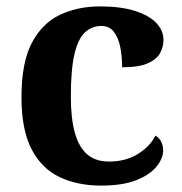

<svg xmlns="http://www.w3.org/2000/svg" viewBox="-20 -569 567 599"><path d="M295 10Q222 10 166 -16.5Q110 -43 78.5 -103.5Q47 -164 47 -266Q47 -374 79.5 -435.5Q112 -497 167.5 -523Q223 -549 292 -549Q357 -549 401 -535Q445 -521 467.5 -497.5Q490 -474 490 -444Q490 -423 479.5 -403.5Q469 -384 441 -371.5Q413 -359 361 -359Q361 -394 355 -423Q349 -452 335 -470Q321 -488 296 -488Q267 -488 245.5 -468.5Q224 -449 212.5 -401Q201 -353 201 -267Q201 -200 213.5 -155Q226 -110 252 -87.5Q278 -65 320 -65Q372 -65 410 -88.5Q448 -112 465 -146Q477 -139 483 -126.5Q489 -114 489 -100Q489 -75 468.5 -49.5Q448 -24 405.5 -7Q363 10 295 10Z"/></svg>

Font: Noto Serif Kannada
Style: Bold
Weight: 700
Version: Version 2.003